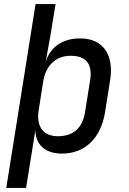

<svg xmlns="http://www.w3.org/2000/svg" viewBox="-20 -750 640 950"><path d="M11 180H109L138 0L155 -106C156 -33 205 10 286 10C400 10 479 -65 500 -196L525 -354C545 -481 488 -560 377 -560C290 -560 229 -518 206 -444L229 -572L255 -730H156L49 -58ZM266 -76C195 -76 159 -123 171 -202L194 -348C207 -427 257 -474 329 -474C402 -474 439 -438 426 -353L401 -197C388 -112 339 -76 266 -76Z"/></svg>

Font: JetBrains Mono Medium
Style: Italic
Weight: 436
Italic angle: -9°
Monospace: yes
Designer: Philipp Nurullin, Konstantin Bulenkov
Foundry: JetBrains
Version: Version 2.305